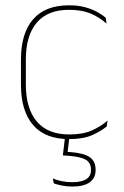

<svg xmlns="http://www.w3.org/2000/svg" viewBox="-20 -515 466 724"><path d="M240.5 9.5Q150.5 9.5 104.8 -43.5Q59 -96.5 59 -196V-290.5Q59 -389.5 104.8 -442.2Q150.5 -495 240.5 -495Q275.5 -495 302 -487.5Q328.5 -480 347.8 -469.2Q367 -458.5 379 -447.5L381.5 -426Q358.5 -447.5 324.2 -462.8Q290 -478 240 -478Q160 -478 118.8 -429.8Q77.5 -381.5 77.5 -290.5V-196.5Q77.5 -105.5 118.8 -56.8Q160 -8 241.5 -8Q293.5 -8 328 -23.8Q362.5 -39.5 385.5 -60.5L382.5 -38.5Q363 -21.5 328.8 -6Q294.5 9.5 240.5 9.5ZM242 -1 234 66.5 223 57Q226 57.5 233.2 57.8Q240.5 58 245.5 58.5Q295 62 317.8 77.2Q340.5 92.5 340.5 125V126.5Q340.5 157 317.8 172.8Q295 188.5 252.5 188.5Q232.5 188.5 214 184.8Q195.5 181 183 176.5L179 158Q194.5 164.5 213 168.2Q231.5 172 252 172Q288 172 305.5 160.5Q323 149 323 127V125.5Q323 98.5 303.5 87.2Q284 76 238.5 72.5Q234 72 228.5 71.8Q223 71.5 217 71L225.5 -1Z"/></svg>

Font: Anek Bangla Thin
Style: Regular
Weight: 250
Designer: Sulekha Rajkumar (Bangla), Yesha Goshar (Latin)
Foundry: Ek Type
Version: Version 1.003